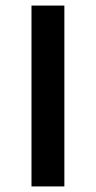

<svg xmlns="http://www.w3.org/2000/svg" viewBox="-20 -669 344 689"><path d="M93 0H211V-649H93Z"/></svg>

Font: Karla
Style: Bold Stencil
Weight: 400
Designer: Jonathan Pinhorn
Version: Version 1.000